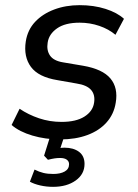

<svg xmlns="http://www.w3.org/2000/svg" viewBox="-20 -532 537 745"><path d="M214 9Q156 9 105.5 -6Q55 -21 25 -47L56 -110Q90 -87 131.5 -73Q173 -59 219 -59Q275 -59 307.5 -79.5Q340 -100 345 -133Q350 -164 333.5 -183Q317 -202 277 -208L203 -221Q129 -233 100 -272.5Q71 -312 80 -371Q87 -416 116 -447Q145 -478 190 -495Q235 -512 289 -512Q344 -512 389.5 -497.5Q435 -483 461 -459L428 -397Q402 -419 365.5 -431.5Q329 -444 289 -444Q233 -444 201.5 -422Q170 -400 165 -367Q160 -337 174 -316.5Q188 -296 225 -290L302 -277Q378 -264 408.5 -227.5Q439 -191 429 -133Q422 -89 393.5 -57Q365 -25 319 -8Q273 9 214 9ZM186 193Q160 193 136 187.5Q112 182 96 173L114 126Q132 135 148.5 139Q165 143 187 143Q214 143 231 133.5Q248 124 248 105Q248 94 239 87.5Q230 81 213 81Q203 81 192.5 82.5Q182 84 166 88L151 72L180 -20H235L210 56L184 48Q197 45 208.5 43Q220 41 230 41Q265 41 286.5 57Q308 73 308 104Q308 144 273.5 168.5Q239 193 186 193Z"/></svg>

Font: Mulish ExtraLight Medium
Style: Italic
Weight: 500
Italic angle: -9°
Version: Version 3.603